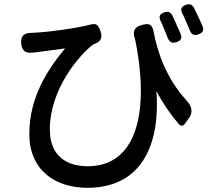

<svg xmlns="http://www.w3.org/2000/svg" viewBox="-20 -832 1020 917"><path d="M824 -712C817 -728 810 -744 803 -758C795 -774 782 -779 765 -773C743 -766 737 -753 747 -732C753 -720 759 -707 764 -693C770 -678 777 -663 782 -649C790 -629 804 -624 824 -631C844 -638 851 -649 843 -669C838 -683 831 -697 824 -712ZM928 -750C920 -766 913 -781 906 -795C897 -811 886 -815 868 -809C846 -801 840 -789 851 -768C857 -756 863 -743 868 -730C875 -716 881 -701 887 -686C895 -666 908 -661 928 -668C949 -675 955 -688 947 -708C941 -721 934 -736 928 -750ZM623 -201C585 -97 511 -38 399 -38C302 -38 218 -84 218 -213C218 -408 360 -570 424 -619C427 -620 430 -622 433 -623C461 -633 470 -652 461 -680C451 -709 443 -723 414 -715C340 -696 208 -678 131 -675C130 -675 130 -675 129 -675C95 -675 78 -659 81 -625C84 -590 102 -576 137 -581C139 -581 140 -581 141 -581C174 -586 247 -594 291 -601C203 -495 120 -364 120 -191C120 -22 241 65 397 65C669 65 745 -160 727 -397C758 -338 794 -286 834 -239C844 -229 855 -229 864 -242L881 -266L883 -268C901 -294 899 -324 869 -354C772 -462 732 -583 713 -683C706 -718 690 -722 655 -712C623 -703 613 -683 623 -651L627 -636C663 -455 661 -305 623 -201Z"/></svg>

Font: GenSenRounded2 TW M
Style: Regular
Weight: 500
Version: Version 2.100;PS 2.1;hotconv 16.6.51;makeotf.lib2.5.65220 DE